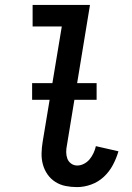

<svg xmlns="http://www.w3.org/2000/svg" viewBox="-20 -755 540 783"><path d="M294 8Q270 8 247.5 3.5Q225 -1 206 -13Q187 -25 174 -43.5Q161 -62 155 -84Q149 -106 149.5 -129.5Q150 -153 154 -177L232 -647H113V-735H347L253 -163Q250 -149 250 -135Q250 -121 254.5 -108.5Q259 -96 270 -88Q281 -80 295 -80Q309 -80 322.5 -87Q336 -94 345.5 -105.5Q355 -117 361.5 -131Q368 -145 371 -159L463 -138Q455 -110 440.5 -82.5Q426 -55 403.5 -34Q381 -13 352 -2.5Q323 8 294 8ZM111 -348V-416H374V-348Z"/></svg>

Font: Iosevka Curly Semibold
Style: Italic
Weight: 600
Italic angle: -9°
Monospace: yes
Designer: Belleve Invis
Foundry: Belleve Invis
Version: Version 22.1.2; ttfautohint (v1.8.4)